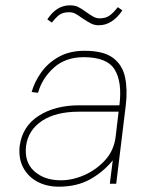

<svg xmlns="http://www.w3.org/2000/svg" viewBox="-20 -691 577 722"><path d="M175 -606 158 -618Q192 -671 243 -671Q261 -671 273.5 -665Q286 -659 305 -645Q322 -633 332.5 -627.5Q343 -622 355 -622Q376 -622 390.5 -631.5Q405 -641 423 -664L440 -652Q423 -626 400.5 -611Q378 -596 352 -596Q335 -596 322.5 -602.5Q310 -609 290 -622Q274 -634 263.5 -639.5Q253 -645 240 -645Q219 -645 206 -637Q193 -629 175 -606ZM201 11Q156 11 121 -7.5Q86 -26 67.5 -60.5Q49 -95 54 -142Q64 -216 125.5 -255.5Q187 -295 278 -295H429Q440 -382 411.5 -429Q383 -476 295 -476Q226 -476 182 -436Q138 -396 123 -342L99 -345Q110 -384 135.5 -419.5Q161 -455 201.5 -477.5Q242 -500 298 -500Q370 -500 405.5 -473Q441 -446 450.5 -399.5Q460 -353 453 -295L417 0H393L404 -88Q368 -44 318.5 -16.5Q269 11 201 11ZM209 -13Q253 -13 298 -33Q343 -53 376 -89.5Q409 -126 415 -178L426 -271H277Q190 -271 138 -236.5Q86 -202 78 -142Q71 -81 109 -47Q147 -13 209 -13Z"/></svg>

Font: Haskoy Thin
Style: Italic
Weight: 100
Designer: Ertekin Erdin
Foundry: Ertekin Erdin
Version: Version 2.000; ttfautohint (v1.8.4.7-5d5b)